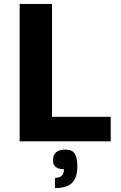

<svg xmlns="http://www.w3.org/2000/svg" viewBox="-20 -720 614 978"><path d="M544 -125V0H80V-700H245V-125ZM312 42Q349 42 361.5 64Q374 86 374 126Q374 185 347 211.5Q320 238 260 238V186Q306 186 306 142Q250 142 250 97Q250 42 312 42Z"/></svg>

Font: Fivo Sans
Style: Regular
Weight: 700
Designer: Alexander Slobzheninov
Foundry: Alexander Slobzheninov
Version: 1.0